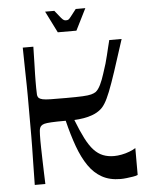

<svg xmlns="http://www.w3.org/2000/svg" viewBox="-59 -920 753 975"><g transform="rotate(-5 317.5 -432.0)"><path d="M79 0Q80 -72 81 -118Q82 -164 82.5 -194.5Q83 -225 83 -247.5Q83 -270 83 -293.5Q83 -317 83 -350Q83 -383 83 -406.5Q83 -430 83 -452.5Q83 -475 82.5 -505.5Q82 -536 81 -582Q80 -628 79 -700H133Q132 -647 131 -614Q130 -581 129.5 -560.5Q129 -540 129 -524.5Q129 -509 129 -490Q129 -467 130 -456Q131 -445 138 -438Q144 -433 157 -430Q170 -427 198 -426.5Q226 -426 277 -426Q331 -426 360.5 -427.5Q390 -429 404.5 -433Q419 -437 428 -443Q442 -454 453.5 -478Q465 -502 474 -531Q484 -560 490.5 -582.5Q497 -605 501.5 -624.5Q506 -644 510.5 -662Q515 -680 520 -700H583Q552 -603 531 -539.5Q510 -476 495 -438.5Q480 -401 467.5 -381Q455 -361 442 -351Q425 -337 402.5 -328.5Q380 -320 355.5 -316Q331 -312 308 -311Q330 -254 350 -215Q370 -176 391 -153.5Q412 -131 437 -121Q462 -111 493 -111Q511 -111 532 -115Q553 -119 572.5 -126.5Q592 -134 604 -142V-5Q596 -1 580 1.5Q564 4 547 6Q530 8 516 8Q461 8 421.5 -14Q382 -36 353.5 -77.5Q325 -119 303.5 -178Q282 -237 264 -311Q216 -311 190.5 -309.5Q165 -308 154.5 -305Q144 -302 138 -296Q130 -288 128.5 -271.5Q127 -255 127 -221Q127 -212 127.5 -185.5Q128 -159 129 -124.5Q130 -90 131 -57Q132 -24 133 0ZM263 -762 208 -872H255Q276 -845 285.5 -834Q295 -823 300 -821Q305 -819 310 -819Q317 -819 321.5 -821Q326 -823 334.5 -834Q343 -845 364 -872H413L358 -762Z"/></g></svg>

Font: Ojuju SemiBold
Style: Regular
Weight: 600
Designer: Chisaokwu Joboson, Mirko Velimirovic
Foundry: Udi Foundry
Version: Version 1.000